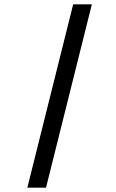

<svg xmlns="http://www.w3.org/2000/svg" viewBox="-20 -720 540 890"><path d="M106.7 150 319.2 -700H405.8L193.3 150Z"/></svg>

Font: Funnel Sans Medium
Style: Italic
Weight: 500
Italic angle: -14.036°
Version: Version 1.000; Beta; Release 5; Build 24; ttfautohint (v1.8.